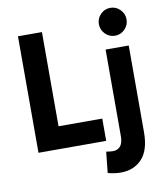

<svg xmlns="http://www.w3.org/2000/svg" viewBox="-101 -842 958 1120"><g transform="rotate(-10 378.5 -281.5)"><path d="M70 0V-690H212V-132H471V0ZM547 -678Q547 -711 571 -735.5Q595 -760 629 -760Q663 -760 687 -735.5Q711 -711 711 -678Q711 -644 687 -619.5Q663 -595 629 -595Q595 -595 571 -619.5Q547 -644 547 -678ZM447 186 460 62Q485 66 501 66Q527 66 543.5 47.5Q560 29 560 -13V-525H697V-12Q697 94 649.5 145.5Q602 197 523 197Q505 197 484 194Q463 191 447 186Z"/></g></svg>

Font: Radio Canada Condensed
Style: Bold
Weight: 700
Width: 3
Designer: Charles Daoud, Etienne Aubert Bonn, Alexandre Saumier Demers, Jacques Le Bailly
Foundry: Radio-Canada
Version: Version 2.104; ttfautohint (v1.8.4.7-5d5b);gftools[0.9.28.de